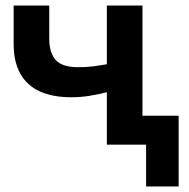

<svg xmlns="http://www.w3.org/2000/svg" viewBox="-20 -520 680 690"><path d="M505 150V0H432V-104H622V150ZM364 0V-188.5Q329.5 -180 299 -175.2Q268.5 -170.5 236 -170.5Q170 -170.5 123.8 -191.2Q77.5 -212 53.2 -254.8Q29 -297.5 29 -363V-500H157V-380.5Q157 -330.5 180.2 -304.5Q203.5 -278.5 260 -278.5Q293 -278.5 317.2 -281.8Q341.5 -285 364 -289V-500H492V0Z"/></svg>

Font: Geologica Cursive Medium
Style: Regular
Weight: 500
Designer: Sindre Bremnes, Frode Helland
Foundry: Monokrom Skriftforlag AS
Version: Version 1.010;gftools[0.9.28]